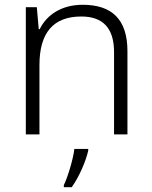

<svg xmlns="http://www.w3.org/2000/svg" viewBox="-20 -562 636 803"><path d="M326 -542C236 -542 175 -499 146 -440H142L134 -532H88V0H145V-290C145 -425 203 -493 320 -493C409 -493 457 -446 457 -344V0H513V-348C513 -482 447 -542 326 -542ZM349 68V61H291C286 104 263 180 247 212V221H280C312 176 339 112 349 68Z"/></svg>

Font: Noto Sans Gujarati UI Light
Style: Regular
Weight: 300
Designer: Jelle Bosma - Monotype Design Team, Universal Thirst
Foundry: Monotype Imaging Inc.
Version: Version 2.106